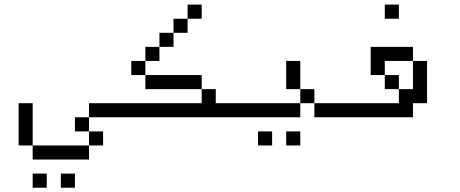

<svg xmlns="http://www.w3.org/2000/svg" viewBox="-20 -708 2040 852"><path d="M187.5 125V62.5H125V125ZM312.5 125V62.5H250V125ZM437.5 -62.5V-125H375V-62.5H125V0H375V-62.5ZM500 -187.5V-250H375V-187.5H312.5V-125H375V-187.5ZM125 -62.5V-250H62.5V-62.5Z M1000 -187.5V-250H937.5V-312.5H875V-250H500V-187.5ZM875 -625V-687.5H812.5V-625H750V-562.5H687.5V-500H625V-437.5H562.5V-375H625V-312.5H875V-375H625V-437.5H687.5V-500H750V-562.5H812.5V-625Z M1187.5 -62.5V-125H1125V-62.5ZM1312.5 -62.5V-125H1250V-62.5ZM1500 -187.5V-250H1375V-187.5ZM1312.5 -250H1000V-187.5H1312.5ZM1312.5 -250H1375V-312.5H1312.5ZM1312.5 -312.5Q1312.5 -312.5 1312.5 -437.5H1250Q1250 -437.5 1250 -312.5Z M1750 -625V-687.5H1687.5V-625ZM1812.5 -250H1875V-437.5H1812.5Q1812.5 -437.5 1812.5 -312.5H1750V-250H1500V-187.5H1812.5ZM1750 -312.5V-375H1687.5V-312.5ZM1687.5 -375V-437.5H1812.5V-500H1625Q1625 -500 1625 -375Z"/></svg>

Font: Unifont
Style: Regular
Weight: 500
Version: Version 15.1.04